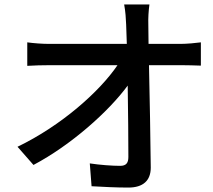

<svg xmlns="http://www.w3.org/2000/svg" viewBox="-20 -811 961 866"><path d="M59 -149 131 -67C301 -157 470 -308 556 -425C558 -303 559 -178 559 -103C559 -76 549 -63 522 -63C486 -63 431 -67 385 -74L393 29C446 32 504 35 559 35C626 35 660 3 660 -55C659 -184 655 -369 652 -517H798C823 -517 859 -516 886 -515V-620C865 -617 822 -613 793 -613H650L649 -700C648 -729 650 -762 654 -791H540C546 -759 548 -726 549 -700C550 -676 551 -646 552 -613H203C171 -613 131 -616 103 -620V-514C136 -516 170 -517 205 -517H510C430 -399 258 -245 59 -149Z"/></svg>

Font: GenEiGothic-pro-SemiBold
Style: Regular
Weight: 500
Designer: Ryoko NISHIZUKA (kana & ideographs); Paul D. Hunt (Latin, Greek & Cyrillic); Wenlong ZHANG (bopomofo); Sandoll Communica
Foundry: Adobe Systems Incorporated; o_tamon
Version: Version 1.000.140830